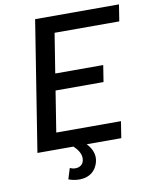

<svg xmlns="http://www.w3.org/2000/svg" viewBox="-95 -770 805 1017"><g transform="rotate(-10 308.0 -261.5)"><path d="M602 -611 616 -700H165L54 0H248C271 22 285 45 285 68C285 101 263 115 239 115C229 115 219 113 209 108L191 166C205 172 226 177 249 177C286 177 327 163 346 116C351 103 354 90 354 77C354 52 343 25 319 0H505L519 -89H171L206 -309H464L478 -398H220L254 -611Z"/></g></svg>

Font: Arthouse Owned Medium
Style: Italic
Weight: 500
Italic angle: -10°
Designer: Jeremy Tribby
Foundry: Tribby Type
Version: Version 1.000;PS 001.000;hotconv 1.0.88;makeotf.lib2.5.64775